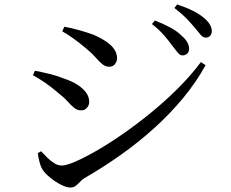

<svg xmlns="http://www.w3.org/2000/svg" viewBox="-20 -823 1040 863"><path d="M800 -574Q789 -574 779 -586.5Q769 -599 754 -618Q740 -638 718 -663.5Q696 -689 663 -715L676 -731Q715 -716 746 -699Q777 -682 796 -663Q815 -646 822.5 -632Q830 -618 830 -604Q830 -590 821.5 -582Q813 -574 800 -574ZM296 20Q279 20 254.5 7.5Q230 -5 207.5 -23Q185 -41 173 -58Q163 -73 157 -97Q151 -121 150 -135L165 -143Q178 -129 193 -114Q208 -99 224.5 -89Q241 -79 258 -79Q278 -79 319.5 -97Q361 -115 416.5 -147Q472 -179 534.5 -222.5Q597 -266 660.5 -318Q724 -370 781.5 -427.5Q839 -485 883 -544L904 -530Q863 -455 804 -383.5Q745 -312 673 -247Q601 -182 521 -125.5Q441 -69 359 -22Q348 -15 339 -5Q330 5 320 12.5Q310 20 296 20ZM344 -327Q327 -327 313 -338.5Q299 -350 283 -368Q267 -386 242 -405Q212 -431 184.5 -450Q157 -469 128 -485L137 -505Q173 -498 204 -490.5Q235 -483 270 -469Q303 -458 327.5 -442.5Q352 -427 366.5 -407.5Q381 -388 381 -365Q381 -356 377 -347.5Q373 -339 365 -333Q357 -327 344 -327ZM471 -523Q454 -523 440 -534.5Q426 -546 409 -565.5Q392 -585 365 -607Q338 -630 310 -650Q282 -670 260 -682L269 -703Q296 -698 330 -689Q364 -680 400 -667Q434 -652 457.5 -636Q481 -620 493.5 -601.5Q506 -583 506 -561Q506 -546 496.5 -534.5Q487 -523 471 -523ZM905 -654Q892 -654 881.5 -667Q871 -680 855 -699Q839 -718 819 -739Q799 -760 764 -787L776 -803Q816 -790 846 -775Q876 -760 895 -744Q932 -714 932 -683Q932 -670 924.5 -662Q917 -654 905 -654Z"/></svg>

Font: Noto Serif JP ExtraLight Medium
Style: Regular
Weight: 500
Version: Version 2.003-H1;hotconv 1.1.1;makeotfexe 2.6.0